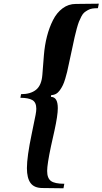

<svg xmlns="http://www.w3.org/2000/svg" viewBox="-20 -890 554 1038"><path d="M351.6 -541.5Q346.7 -517.6 342.8 -501.2Q338.9 -484.9 332.5 -463.6Q326.2 -442.4 319.3 -428.5Q312.5 -414.6 303.2 -401.6Q293.9 -388.7 282.2 -382.3Q270.5 -376 256.8 -376L255.4 -366.2Q292.5 -366.2 292.5 -305.2Q292.5 -266.1 274.4 -183.6L255.9 -100.6Q234.9 -1.5 234.9 34.2Q234.9 73.2 255.4 88.4Q275.9 103.5 327.6 103.5L323.2 127.9L210 126.5Q165 126.5 145.3 99.6Q125.5 72.8 125.5 19Q125.5 -42.5 151.4 -166L172.4 -269Q176.3 -289.6 176.3 -301.8Q176.3 -336.9 154.8 -349.1Q133.3 -361.3 90.3 -361.3L93.8 -380.9Q145.5 -380.9 175 -404.8Q204.6 -428.7 209 -485.4L217.3 -591.3Q221.7 -645.5 233.9 -693.1Q246.1 -740.7 266.4 -781Q286.6 -821.3 318.4 -845Q350.1 -868.7 389.6 -868.7L514.2 -870.1L509.3 -845.7Q492.2 -845.7 479.2 -843.8Q466.3 -841.8 455.1 -835.4Q443.8 -829.1 435.8 -822.5Q427.7 -815.9 419.9 -801Q412.1 -786.1 407 -773.2Q401.9 -760.3 395 -735.4Q388.2 -710.4 383.5 -689.5Q378.9 -668.5 371.1 -631.8Z"/></svg>

Font: QumpellkaNo12
Style: Regular
Weight: 500
Designer: gluk (gluksza@wp.pl)
Foundry: gluk (gluksza@wp.pl)
Version: Version 00.480